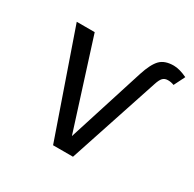

<svg xmlns="http://www.w3.org/2000/svg" viewBox="-131 -713 861 852"><g transform="rotate(30 300.0 -287.0)"><path d="M57 -527H149L292 -77L416 -467Q435 -526 458.5 -550Q482 -574 528 -574Q557 -574 597 -555L569 -499Q554 -505 538 -505Q521 -505 511.5 -495Q502 -485 494 -460L342 0H240Z"/></g></svg>

Font: FiraDG Mono
Style: Regular
Weight: 400
Designer: Carrois Corporate & Edenspiekermann AG
Foundry: Carrois Corporate GbR & Edenspiekermann AG
Version: Version 3.206